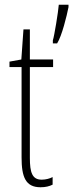

<svg xmlns="http://www.w3.org/2000/svg" viewBox="-20 -780 309 810"><path d="M269 -750V-760H228C226 -732 209 -627 203 -610V-597H221C241 -628 262 -714 269 -750ZM156 -22C116 -22 106 -52 106 -114V-497H204V-529H106V-656H79L70 -529L20 -520V-497H71V-116C71 -33 88 10 151 10C172 10 188 6 202 -1V-33C191 -27 173 -22 156 -22Z"/></svg>

Font: Noto Sans Bengali ExtraCondensed ExtraLight
Style: Regular
Weight: 200
Width: 2
Designer: Joana Ranito - Universal Thirst; Jelle Bosma - Monotype Design Team
Foundry: Universal Thirst ehf.
Version: Version 3.000